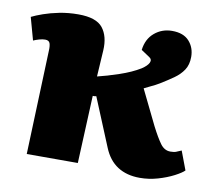

<svg xmlns="http://www.w3.org/2000/svg" viewBox="-73 -606 780 696"><g transform="rotate(10 317.5 -258.5)"><path d="M65 0 79 -383Q80 -400 76.5 -410Q73 -420 59 -420Q49 -420 37 -416.5Q25 -413 16 -409L-7 -492Q9 -500 34.5 -509Q60 -518 92.5 -524.5Q125 -531 162 -531Q228 -531 252 -500.5Q276 -470 273 -418L267 -321Q301 -329 345.5 -344Q390 -359 421 -378Q441 -391 447 -403.5Q453 -416 440 -424L410 -444Q415 -485 442.5 -508Q470 -531 507 -531Q549 -531 570 -507.5Q591 -484 591 -450Q591 -421 578 -401.5Q565 -382 543.5 -367Q522 -352 496 -336Q481 -327 465.5 -320Q450 -313 441 -308L504 -179Q524 -140 539 -119.5Q554 -99 576 -99Q590 -99 597 -102Q604 -105 616 -110L642 -41Q632 -31 607 -18Q582 -5 549.5 4.5Q517 14 483 14Q435 14 401.5 -7.5Q368 -29 350 -73L277 -250Q274 -249 270.5 -249Q267 -249 264 -249L253 0Z"/></g></svg>

Font: Literata Black
Style: Italic
Weight: 900
Italic angle: -2°
Designer: Latin by Veronika Burian and Jose Scaglione. Greek by Irene Vlachou. Cyrillic by Vera Evstafieva
Foundry: TypeTogether
Version: Version 3.002